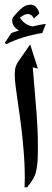

<svg xmlns="http://www.w3.org/2000/svg" viewBox="-33 -801 222 821"><path d="M129 -508 107 -513 113 -442Q125 -310 128 -234Q129 -214 129 -166Q129 -117 126 -96Q122 -61 112 -42Q105 -29 95.5 -16.5Q86 -4 83 0H72Q72 -3 72.5 -13.5Q73 -24 73 -42Q73 -101 67 -168Q61 -245 43 -365Q38 -399 34 -430.5Q30 -462 30 -481Q30 -504 34.5 -517Q39 -530 48 -542L96 -611ZM163 -699 148 -660Q58 -645 -6 -612L-13 -617L15 -659Q23 -663 32.5 -665.5Q42 -668 48 -671Q46 -672 39 -676.5Q32 -681 25.5 -691Q19 -701 19 -715Q19 -720 22 -726Q35 -743 55 -762Q75 -781 98 -781Q111 -781 119.5 -772.5Q128 -764 131.5 -755Q135 -746 135 -743L112 -722Q107 -732 100 -736.5Q93 -741 88 -741Q75 -741 64 -733.5Q53 -726 52 -726Q71 -695 106 -688Q135 -695 163 -699Z"/></svg>

Font: Katibeh
Style: Regular
Weight: 400
Designer: Arabic design by Kourosh Beigpour, Latin design by Eduardo Tunni, engineering by Lasse Fister
Version: Version 1.000